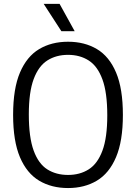

<svg xmlns="http://www.w3.org/2000/svg" viewBox="-20 -966 706 996"><path d="M333 9.5Q247 9.5 183 -28.8Q119 -67 83.5 -150.5Q48 -234 48 -370Q48 -506 83.5 -589.5Q119 -673 183 -711.2Q247 -749.5 333 -749.5Q419 -749.5 483 -711.2Q547 -673 582.2 -589.5Q617.5 -506 617.5 -370Q617.5 -234.5 582 -150.8Q546.5 -67 482.5 -28.8Q418.5 9.5 333 9.5ZM333 -58.5Q394.5 -58.5 440.2 -87.5Q486 -116.5 511.2 -184Q536.5 -251.5 536.5 -367.5Q536.5 -486 511.2 -554.5Q486 -623 440.2 -652.2Q394.5 -681.5 333 -681.5Q271.5 -681.5 225.8 -652.5Q180 -623.5 154.8 -556Q129.5 -488.5 129.5 -372.5Q129.5 -254 154.5 -185.2Q179.5 -116.5 225.2 -87.5Q271 -58.5 333 -58.5ZM298.5 -804 206.5 -946H289L367.5 -804Z"/></svg>

Font: Encode Sans SmCnd
Style: Regular
Weight: 400
Width: 4
Designer: Multiple Designers
Foundry: Impallari Type
Version: Version 3.002; ttfautohint (v1.8.3) -l 8 -r 50 -G 200 -x 14 